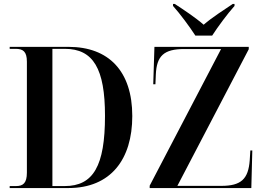

<svg xmlns="http://www.w3.org/2000/svg" viewBox="-20 -951 1336 971"><path d="M968 -771H1053C1082 -816 1131 -882 1166 -921V-931H1157C1117 -904 1051 -862 1010 -826C969 -862 904 -905 864 -931H855V-921C890 -882 939 -816 968 -771ZM29 0H326C540 0 649 -145 649 -364C649 -592 529 -714 327 -714H29V-704H59C96 -704 116 -691 116 -639V-78C116 -25 97 -10 61 -10H29ZM737 0H1251L1256 -190H1246L1243 -141C1236 -45 1199 -11 1099 -11H877L1238 -702V-714H761L755 -525H766L768 -573C772 -669 809 -703 912 -703H1098L737 -12ZM307 -10H245V-704H308C452 -704 511 -603 511 -365C511 -112 452 -10 307 -10Z"/></svg>

Font: Noto Serif Display SemiCondensed SemiBold
Style: Regular
Weight: 600
Width: 4
Designer: Monotype Design Team
Foundry: Monotype Imaging Inc.
Version: Version 2.009